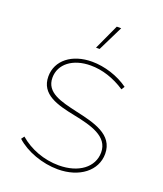

<svg xmlns="http://www.w3.org/2000/svg" viewBox="-135 -807 764 901"><g transform="rotate(20 247.5 -357.0)"><path d="M252 -593 314 -719H292L234 -593ZM260 5C368 5 445 -55 445 -139C445 -236 344 -259 250 -280C168 -299 90 -316 90 -391C90 -459 151 -506 240 -506C298 -506 357 -487 413 -450L423 -466C372 -503 303 -525 240 -525C140 -525 70 -470 70 -390C70 -300 158 -278 247 -260C336 -242 425 -219 425 -139C425 -65 357 -14 258 -14C184 -14 113 -41 61 -86L50 -71C100 -25 183 5 260 5Z"/></g></svg>

Font: Fixel Text Thin
Style: Regular
Weight: 100
Width: 4
Designer: AlfaBravo + MacPaw
Foundry: Kyrylo Tkachov, Marchela Mozhyna, Serhii Makarenko, Maria Weinstein, Zakhar Kryvoshyya
Version: Version 1.211